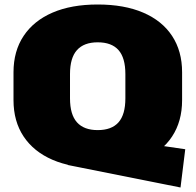

<svg xmlns="http://www.w3.org/2000/svg" viewBox="-20 -733 870 853"><path d="M281 0 357 -135 803 -70 782 100ZM414 13Q297 13 213.5 -23Q130 -59 85 -126.5Q40 -194 40 -288V-412Q40 -506 85 -573.5Q130 -641 213.5 -677Q297 -713 414 -713Q532 -713 616 -677Q700 -641 744.5 -573.5Q789 -506 789 -412V-288Q789 -194 744.5 -126.5Q700 -59 616 -23Q532 13 414 13ZM414 -155Q476 -155 506.5 -189.5Q537 -224 537 -296V-404Q537 -476 506.5 -510.5Q476 -545 414 -545Q353 -545 322 -510.5Q291 -476 291 -404V-296Q291 -224 322 -189.5Q353 -155 414 -155Z"/></svg>

Font: Pathway Extreme 8pt Thin 12pt Black
Style: Regular
Weight: 900
Version: Version 1.001;gftools[0.9.26]